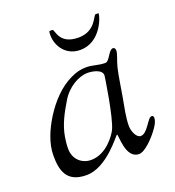

<svg xmlns="http://www.w3.org/2000/svg" viewBox="-120 -722 758 832"><g transform="rotate(-20 259.0 -306.0)"><path d="M198 -608C198 -558 233 -504 299 -504C392 -504 427 -608 427 -625C427 -627 427 -627 420 -627H413C403 -627 390 -557 310 -557C218 -557 225 -627 214 -627H203C199 -627 198 -626 198 -608ZM32 -114C32 -49 44 15 139 15C234 15 317 -105 322 -105C329 -105 320 7 384 7C411 7 456 -39 481 -75C494 -93 499 -108 499 -118C499 -122 498 -129 490 -129C471 -129 450 -64 417 -64C398 -64 383 -97 383 -123C383 -161 393 -207 401 -251C409 -296 415 -342 424 -379C431 -408 444 -432 444 -448C444 -459 439 -463 433 -463C413 -463 401 -414 381 -414C348 -414 327 -425 296 -425C270 -425 250 -420 223 -407C170 -382 124 -334 88 -277C57 -227 32 -170 32 -114ZM102 -120C102 -138 104 -156 107 -174C116 -226 140 -271 169 -319C199 -370 252 -400 293 -400C314 -400 359 -393 359 -365C359 -362 332 -178 308 -130C299 -112 252 -40 180 -40C138 -40 102 -70 102 -120Z"/></g></svg>

Font: OFL Sorts Mill Goudy
Style: Italic
Weight: 500
Italic angle: -6°
Version: Version 003.000